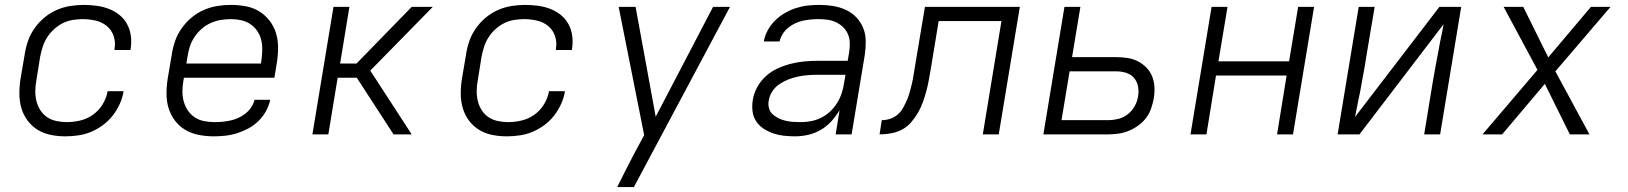

<svg xmlns="http://www.w3.org/2000/svg" viewBox="-20 -548 6640 783"><path d="M247 8Q216 8 186.5 2Q157 -4 133 -19Q109 -34 92 -57Q75 -80 67 -108Q59 -136 59 -166.5Q59 -197 64 -228L81 -328Q85 -355 94.5 -382Q104 -409 121.5 -433.5Q139 -458 162 -477Q185 -496 211.5 -507.5Q238 -519 266 -523.5Q294 -528 321 -528Q347 -528 373.5 -524.5Q400 -521 423.5 -512Q447 -503 466.5 -487.5Q486 -472 498 -450Q510 -428 513.5 -402.5Q517 -377 513 -350L512 -344H447V-348Q452 -376 443.5 -401Q435 -426 415.5 -442Q396 -458 370 -464Q344 -470 317 -470Q297 -470 276 -466.5Q255 -463 236 -453.5Q217 -444 200.5 -429Q184 -414 172.5 -396Q161 -378 154.5 -358Q148 -338 144 -318L128 -218Q124 -197 124 -175.5Q124 -154 129 -134.5Q134 -115 145 -98Q156 -81 172.5 -70Q189 -59 210 -54.5Q231 -50 252 -50Q279 -50 307 -56.5Q335 -63 359 -80Q383 -97 398.5 -122.5Q414 -148 419 -176H484Q480 -150 468.5 -124.5Q457 -99 440 -77Q423 -55 400 -38Q377 -21 352 -10.5Q327 0 300 4Q273 8 247 8Z M851 8Q820 8 790 2Q760 -4 735.5 -18.5Q711 -33 693.5 -56Q676 -79 667.5 -107Q659 -135 659 -166Q659 -197 664 -228L681 -328Q685 -355 694.5 -382Q704 -409 721.5 -433.5Q739 -458 762 -477Q785 -496 811.5 -507.5Q838 -519 866 -523.5Q894 -528 921 -528Q952 -528 982 -522.5Q1012 -517 1036.5 -502Q1061 -487 1079 -464Q1097 -441 1105.5 -413Q1114 -385 1114 -354Q1114 -323 1109 -292L1099 -231H730L728 -219Q724 -197 724 -175Q724 -153 729.5 -133.5Q735 -114 746.5 -97Q758 -80 775 -69Q792 -58 813 -54Q834 -50 856 -50Q872 -50 887.5 -51.5Q903 -53 919.5 -56.5Q936 -60 951.5 -67Q967 -74 981 -85Q995 -96 1004.5 -110.5Q1014 -125 1018 -141H1082Q1077 -117 1064.5 -94.5Q1052 -72 1033.5 -54Q1015 -36 992.5 -24Q970 -12 946 -4.5Q922 3 898 5.5Q874 8 851 8ZM740 -289H1044L1046 -301Q1049 -323 1049.5 -344.5Q1050 -366 1045 -386Q1040 -406 1028.5 -422.5Q1017 -439 1000.5 -450Q984 -461 963.5 -465.5Q943 -470 922 -470Q901 -470 880 -466.5Q859 -463 839 -454Q819 -445 802.5 -430.5Q786 -416 773.5 -397.5Q761 -379 754.5 -359Q748 -339 745 -319Z M1254 0 1340 -520H1405L1367 -289H1434L1659 -520H1745L1490 -260L1659 0H1585L1435 -231H1357L1319 0Z M2047 8Q2016 8 1986.5 2Q1957 -4 1933 -19Q1909 -34 1892 -57Q1875 -80 1867 -108Q1859 -136 1859 -166.5Q1859 -197 1864 -228L1881 -328Q1885 -355 1894.5 -382Q1904 -409 1921.5 -433.5Q1939 -458 1962 -477Q1985 -496 2011.5 -507.5Q2038 -519 2066 -523.5Q2094 -528 2121 -528Q2147 -528 2173.5 -524.5Q2200 -521 2223.5 -512Q2247 -503 2266.5 -487.5Q2286 -472 2298 -450Q2310 -428 2313.5 -402.5Q2317 -377 2313 -350L2312 -344H2247V-348Q2252 -376 2243.5 -401Q2235 -426 2215.5 -442Q2196 -458 2170 -464Q2144 -470 2117 -470Q2097 -470 2076 -466.5Q2055 -463 2036 -453.5Q2017 -444 2000.5 -429Q1984 -414 1972.5 -396Q1961 -378 1954.5 -358Q1948 -338 1944 -318L1928 -218Q1924 -197 1924 -175.5Q1924 -154 1929 -134.5Q1934 -115 1945 -98Q1956 -81 1972.5 -70Q1989 -59 2010 -54.5Q2031 -50 2052 -50Q2079 -50 2107 -56.5Q2135 -63 2159 -80Q2183 -97 2198.5 -122.5Q2214 -148 2219 -176H2284Q2280 -150 2268.5 -124.5Q2257 -99 2240 -77Q2223 -55 2200 -38Q2177 -21 2152 -10.5Q2127 0 2100 4Q2073 8 2047 8Z M2497 215Q2513 182 2530 149Q2547 116 2564 83L2607 3L2503 -520H2572L2654 -72L2888 -520H2957L2565 215Z M3222 8Q3199 8 3176.5 5.5Q3154 3 3133.5 -4Q3113 -11 3094.5 -23Q3076 -35 3064 -53Q3052 -71 3049 -93.5Q3046 -116 3050 -140Q3054 -167 3068 -192.5Q3082 -218 3103.5 -237.5Q3125 -257 3151.5 -269Q3178 -281 3205.5 -288Q3233 -295 3260 -297.5Q3287 -300 3314 -300H3437L3443 -335Q3446 -354 3445.5 -373Q3445 -392 3438 -408.5Q3431 -425 3418 -437.5Q3405 -450 3389 -457.5Q3373 -465 3355 -467.5Q3337 -470 3318 -470Q3302 -470 3286 -468.5Q3270 -467 3254 -463.5Q3238 -460 3223 -453Q3208 -446 3194.5 -435Q3181 -424 3172 -409.5Q3163 -395 3159 -379H3095Q3099 -403 3111.5 -425.5Q3124 -448 3142 -465.5Q3160 -483 3182 -495.5Q3204 -508 3227.5 -515.5Q3251 -523 3274.5 -525.5Q3298 -528 3322 -528Q3350 -528 3377.5 -523.5Q3405 -519 3429 -508Q3453 -497 3471.5 -478Q3490 -459 3500 -434.5Q3510 -410 3510.5 -382Q3511 -354 3507 -326L3453 0H3388L3404 -99Q3390 -75 3370.5 -53.5Q3351 -32 3326.5 -18Q3302 -4 3275.5 2Q3249 8 3222 8ZM3247 -50Q3267 -50 3288 -54Q3309 -58 3329 -68Q3349 -78 3365.5 -93.5Q3382 -109 3393.5 -127.5Q3405 -146 3412 -166.5Q3419 -187 3422 -208L3428 -243H3314Q3295 -243 3275 -241.5Q3255 -240 3235.5 -236Q3216 -232 3196.5 -224.5Q3177 -217 3159.5 -205.5Q3142 -194 3130 -176Q3118 -158 3115 -138Q3112 -122 3116 -107Q3120 -92 3131 -82Q3142 -72 3155.5 -65.5Q3169 -59 3184 -55.5Q3199 -52 3215 -51Q3231 -50 3247 -50Z M3567 0 3576 -58Q3593 -58 3610 -63.5Q3627 -69 3641 -81Q3655 -93 3663.5 -109Q3672 -125 3679 -141Q3686 -157 3690.5 -174Q3695 -191 3699 -207.5Q3703 -224 3705.5 -241Q3708 -258 3711 -275L3752 -520H4139L4053 0H3988L4064 -462H3808L3776 -268Q3772 -245 3768 -222.5Q3764 -200 3758 -177.5Q3752 -155 3744 -132.5Q3736 -110 3724 -89Q3712 -68 3695.5 -49Q3679 -30 3657.5 -19Q3636 -8 3612.5 -4Q3589 0 3567 0Z M4235 0 4321 -520H4386L4352 -315H4532Q4556 -315 4578.5 -311.5Q4601 -308 4620.5 -298Q4640 -288 4655.5 -272Q4671 -256 4679 -235.5Q4687 -215 4688 -192Q4689 -169 4685 -145Q4681 -125 4674 -104.5Q4667 -84 4653 -66Q4639 -48 4620.5 -35Q4602 -22 4582 -14Q4562 -6 4541 -3Q4520 0 4499 0ZM4309 -58H4499Q4519 -58 4540 -63Q4561 -68 4578.5 -81.5Q4596 -95 4607 -114.5Q4618 -134 4621 -154Q4625 -175 4621 -195.5Q4617 -216 4604.5 -230.5Q4592 -245 4572.5 -251Q4553 -257 4532 -257H4342Z M4835 0 4921 -520H4986L4949 -298H5237L5274 -520H5339L5253 0H5188L5227 -240H4939L4900 0Z M5435 0 5521 -520H5586L5551 -312Q5546 -278 5539.5 -244Q5533 -210 5527 -175L5519 -137Q5516 -120 5512.5 -104Q5509 -88 5506 -71L5850 -520H5939L5853 0H5788L5822 -208Q5828 -242 5834 -276Q5840 -310 5847 -345L5854 -383Q5858 -400 5861 -416Q5864 -432 5867 -449L5524 0Z M6026 0 6250 -263 6112 -520H6192L6294 -314L6468 -520H6548L6323 -257L6462 0H6382L6280 -206L6106 0Z"/></svg>

Font: Iosevka Light Extended Oblique
Style: Regular
Weight: 300
Width: 7
Italic angle: -9°
Monospace: yes
Designer: Belleve Invis
Foundry: Belleve Invis
Version: Version 32.5.0; ttfautohint (v1.8.4)